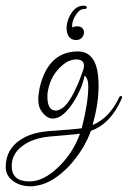

<svg xmlns="http://www.w3.org/2000/svg" viewBox="-100 -473 447 672"><path d="M7 179Q-30 179 -55 160Q-80 141 -80 112Q-80 48 -25 14Q1 -3 40 -10Q45 -11 52.5 -12Q60 -13 69 -14L111 -17Q136 -19 154 -20.5Q172 -22 186 -24Q209 -113 209 -170Q209 -199 196 -208Q191 -184 182 -162.5Q173 -141 160 -120Q130 -72 101 -61Q92 -58 85 -58Q61 -58 42 -89Q34 -103 34 -126Q34 -135 35.5 -145.5Q37 -156 39 -167Q69 -293 173 -293Q208 -293 226.5 -264Q245 -235 245 -173Q245 -141 240 -108Q235 -75 224 -35Q257 -50 279 -74Q301 -98 317 -132Q319 -137 323 -137Q327 -137 327 -132Q327 -129 326 -128Q288 -40 218 -15Q196 48 143 107Q84 169 27 177Q22 178 17 178.5Q12 179 7 179ZM96 -86Q98 -86 100 -86.5Q102 -87 105 -88Q136 -97 167 -167Q174 -181 178.5 -193.5Q183 -206 187 -216Q194 -234 194 -243Q194 -265 167 -265Q137 -265 108 -235Q73 -200 66 -144V-133Q66 -111 73 -98.5Q80 -86 96 -86ZM3 162Q53 162 105 111Q130 87 148.5 58.5Q167 30 180 -5Q151 -2 125 0.5Q99 3 73 5Q15 11 -19 36Q-59 64 -59 108Q-59 162 3 162ZM166 -333Q149 -333 141 -345Q133 -357 133 -374Q133 -391 140.5 -409.5Q148 -428 161 -440.5Q174 -453 191 -453Q200 -453 202 -451Q204 -449 204 -447Q204 -441 191 -441Q182 -441 172.5 -430Q163 -419 157 -404.5Q151 -390 153 -377Q161 -381 170 -381Q181 -381 187.5 -375Q194 -369 194 -360Q194 -350 187 -341.5Q180 -333 166 -333Z"/></svg>

Font: Puppies Play
Style: Regular
Weight: 400
Designer: Robert E. Leuschke
Foundry: Robert E. Leuschke
Version: Version 1.010; ttfautohint (v1.8.3)